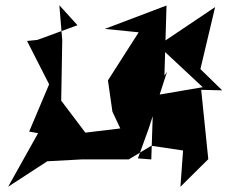

<svg xmlns="http://www.w3.org/2000/svg" viewBox="-20 -616 866 731"><path d="M275 -520 122 -464 83 -460 167 -295 91 -115 125 -109 11 95 160 -2 290 -9H470L556 -61L677 -43L667 95L773 -10L746 -274L826 -272L743 -353L799 -589L601 -456L589 -436L752 -284L564 -252L556 -9L505 -13L547 -129L616 -343L606 -328L614 -595L379 -506L508 -493L391 -310L408 -191L438 -127L305 -111L194 -258L213 -231L217 -463L206 -596Z"/></svg>

Font: Asimov Silicon
Style: Regular
Weight: 400
Designer: Google
Version: Version 2.000980; 2014